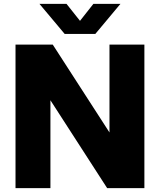

<svg xmlns="http://www.w3.org/2000/svg" viewBox="-20 -970 825 990"><path d="M544.5 -740H724.5V0H532.5L240 -453V0H60V-740H252L544.5 -287ZM461.5 -950H601L471.5 -795H313.5L183.5 -950H323L392.5 -862.5Z"/></svg>

Font: Encode Sans ExtraBold
Style: Regular
Weight: 800
Designer: Multiple Designers
Foundry: Impallari Type
Version: Version 2.000